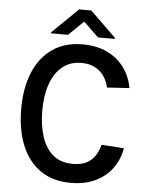

<svg xmlns="http://www.w3.org/2000/svg" viewBox="-61 -973 802 1032"><g transform="rotate(5 340.0 -456.5)"><path d="M507.1 -208.5 628.2 -200.3Q618.6 -141 584.7 -93.4Q550.8 -45.8 494 -17.9Q437.1 9.9 358.7 9.9Q262.8 9.9 196 -36.2Q129.3 -82.4 94.6 -166.5Q60 -250.7 60 -364Q60 -476.9 95 -560.9Q130 -644.9 196.7 -691.1Q263.5 -737.2 358.3 -737.2Q437.1 -737.2 494 -709.2Q550.8 -681.1 585 -633.2Q619.3 -585.2 629.6 -525.2L509.2 -517.4Q503.2 -548.3 485.3 -575.6Q467.3 -603 436.6 -620.2Q405.9 -637.4 361.9 -637.4Q300.8 -637.4 258.9 -603.2Q217 -568.9 195.3 -507.5Q173.7 -446 173.7 -364Q173.7 -285.5 193.4 -224.3Q213.1 -163 254.6 -127.8Q296.2 -92.7 361.9 -92.7Q411.2 -92.7 440.7 -110.4Q470.2 -128.2 485.4 -155Q500.7 -181.8 507.1 -208.5ZM275.9 -781.6 356.5 -860.1 437.9 -781.6H528.8V-786.9L389.6 -922.6H323.2L184.3 -786.9V-781.6Z"/></g></svg>

Font: Interface Medium
Style: Regular
Weight: 500
Designer: Rasmus Andersson
Foundry: rsms
Version: Version 1.8